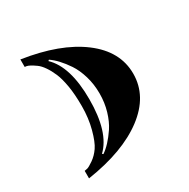

<svg xmlns="http://www.w3.org/2000/svg" viewBox="-187 -907 1174 1194"><g transform="rotate(-30 400.0 -310.0)"><path d="M188 -649Q146 -679 126 -682L115 -683V-737Q379 -697 529 -584Q679 -471 679 -310Q679 -149 529 -36Q379 77 115 117V63Q123 62 135.5 59Q148 56 180 34Q212 12 236.5 -23.5Q261 -59 281 -134Q301 -209 301 -295Q301 -381 290.5 -441.5Q280 -502 264 -539.5Q248 -577 228 -606Q208 -635 188 -649ZM373 -534Q321 -611 268 -647L261 -641Q363 -544 363 -308Q363 -72 261 25L268 31Q321 -5 373 -82Q401 -124 418.5 -183Q436 -242 436 -308Q436 -374 418.5 -433Q401 -492 373 -534Z"/></g></svg>

Font: Diplomata
Style: Regular
Weight: 400
Width: 7
Designer: Eduardo Rodriguez Tunni
Foundry: Eduardo Rodriguez Tunni
Version: Version 1.001